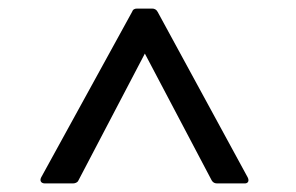

<svg xmlns="http://www.w3.org/2000/svg" viewBox="-20 -771 690 448"><path d="M150 -343C155 -343 161 -345 163 -350L318 -646L474 -350C477 -345 481 -343 487 -343H551C559 -343 562 -349 558 -357L348 -743C345 -749 340 -751 335 -751H300C294 -751 290 -749 288 -743L76 -357C72 -349 76 -343 85 -343Z"/></svg>

Font: LINE Seed JP App_OTF Regular
Style: Regular
Weight: 400
Designer: LY Corporation & Fontrix & Fontworks
Version: Version 1.002